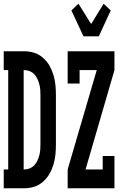

<svg xmlns="http://www.w3.org/2000/svg" viewBox="-29 -1010 649 1030"><path d="M419 -815 354 -954 392 -990 460 -881 527 -990 565 -954 501 -815ZM334 0V-101L490 -634H398V-562H334V-735H585V-634L430 -101H522V-173H585V0ZM-9 0V-101H15V-634H-9V-735H100Q128 -735 154 -727Q180 -719 201.5 -700Q223 -681 236.5 -657.5Q250 -634 258 -607Q266 -580 268.5 -553Q271 -526 271 -498V-237Q271 -209 268.5 -182Q266 -155 258 -128Q250 -101 236.5 -77.5Q223 -54 201.5 -35Q180 -16 154 -8Q128 0 100 0ZM98 -101H100Q115 -101 129.5 -106.5Q144 -112 154.5 -123Q165 -134 171.5 -148Q178 -162 182 -177Q186 -192 187 -207Q188 -222 188 -237V-498Q188 -513 187 -528Q186 -543 182 -558Q178 -573 171.5 -587Q165 -601 154.5 -612Q144 -623 129.5 -628.5Q115 -634 100 -634H98Z"/></svg>

Font: Iosevka HT Extended
Style: Bold
Weight: 700
Width: 7
Monospace: yes
Designer: Belleve Invis
Foundry: Belleve Invis
Version: Version 32.3.0; ttfautohint (v1.8.4)